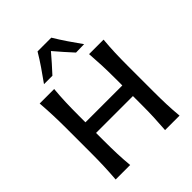

<svg xmlns="http://www.w3.org/2000/svg" viewBox="-260 -1121 1274 1274"><g transform="rotate(-45 377.0 -484.0)"><path d="M77.5 0Q82 -58.5 84.2 -113.2Q86.5 -168 86.5 -234.5V-474.5Q86.5 -542.5 84.2 -598Q82 -653.5 77.5 -713H213.5Q208 -653.5 206 -597.8Q204 -542 204 -474.5V-410H550V-474.5Q550 -542.5 547.8 -598Q545.5 -653.5 541 -713H677Q671.5 -653.5 669.5 -597.8Q667.5 -542 667.5 -474.5V-234.5Q667.5 -168 669.5 -113.2Q671.5 -58.5 677 0H541Q545.5 -58.5 547.8 -113.2Q550 -168 550 -234.5V-310.5H204V-234.5Q204 -168 206 -113.2Q208 -58.5 213.5 0ZM487 -781.5Q458.5 -812.5 430.8 -843.8Q403 -875 376.5 -906.5Q324.5 -845 267.5 -783.5H188.5Q221.5 -829.5 253 -875.2Q284.5 -921 312 -967.5H441Q469 -921 500.2 -875Q531.5 -829 564.5 -783Z"/></g></svg>

Font: Commissioner Flair Medium
Style: Regular
Weight: 500
Designer: Kostas Bartsokas
Foundry: Kostas Bartsokas
Version: Version 1.000; ttfautohint (v1.8.3)